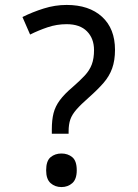

<svg xmlns="http://www.w3.org/2000/svg" viewBox="-20 -744 558 778"><path d="M190 -202V-220Q190 -258 197 -285.5Q204 -313 222.5 -338Q241 -363 273 -390Q304 -417 323.5 -438Q343 -459 352 -483Q361 -507 361 -541Q361 -588 332.5 -617Q304 -646 250 -646Q210 -646 173 -633.5Q136 -621 102 -604L71 -675Q111 -695 157 -709.5Q203 -724 250 -724Q341 -724 393.5 -676Q446 -628 446 -542Q446 -499 434.5 -467Q423 -435 399.5 -408Q376 -381 341 -350Q308 -321 290 -300.5Q272 -280 265 -260Q258 -240 258 -211V-202ZM229 14Q203 14 185 -2Q167 -18 167 -54Q167 -92 185 -107Q203 -122 229 -122Q255 -122 273 -107Q291 -92 291 -54Q291 -18 273 -2Q255 14 229 14Z"/></svg>

Font: utamil25
Style: Book
Weight: 400
Designer: Jelle Bosma - Monotype Design Team
Foundry: Monotype Imaging Inc.
Version: Version 2.003